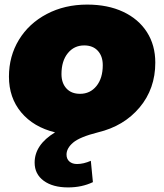

<svg xmlns="http://www.w3.org/2000/svg" viewBox="-20 -577 716 837"><path d="M657 -304Q657 -190 588.5 -108.5Q520 -27 407 0Q328 20 299 44.5Q270 69 270 97Q270 116 282.5 127Q295 138 316 138Q344 138 376 124L385 217Q337 240 277 240Q210 240 170.5 211Q131 182 131 132Q131 54 220 0Q126 -23 72.5 -87Q19 -151 19 -243Q19 -332 62.5 -403.5Q106 -475 184 -516Q262 -557 360 -557Q450 -557 517 -525.5Q584 -494 620.5 -437Q657 -380 657 -304ZM428 -293Q428 -332 406.5 -355.5Q385 -379 347 -379Q303 -379 275.5 -345Q248 -311 248 -254Q248 -215 269.5 -191.5Q291 -168 329 -168Q373 -168 400.5 -202Q428 -236 428 -293Z"/></svg>

Font: Montserrat Alternates Black
Style: Italic
Weight: 900
Italic angle: -11.3°
Designer: Julieta Ulanovsky
Foundry: Julieta Ulanovsky
Version: Version 7.200